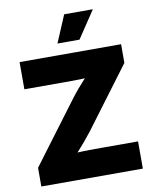

<svg xmlns="http://www.w3.org/2000/svg" viewBox="-101 -1030 895 1106"><g transform="rotate(-10 347.0 -477.0)"><path d="M49.8 0V-109.4L319.3 -469.2Q338.4 -494.6 359.9 -519.8Q381.3 -544.9 404.8 -570.3Q372.1 -568.8 339.1 -568.6Q306.2 -568.4 273.4 -568.4H50.8V-727.5H644.5V-618.2L380.9 -265.6Q360.4 -238.8 337.2 -211.4Q314 -184.1 289.1 -156.7Q326.2 -158.7 363.3 -158.9Q400.4 -159.2 437.5 -159.2H643.6V0ZM284.2 -794.9 351.6 -954.1H519.5L413.1 -794.9Z"/></g></svg>

Font: Inter Black
Style: Regular
Weight: 900
Designer: Rasmus Andersson
Foundry: rsms
Version: Version 4.000;git-a52131595